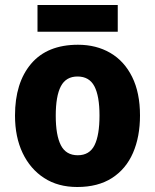

<svg xmlns="http://www.w3.org/2000/svg" viewBox="-20 -738 621 768"><path d="M540 -276Q540 -191 512 -126.5Q484 -62 428 -26Q372 10 289 10Q212 10 156.5 -26Q101 -62 70.5 -126Q40 -190 40 -276Q40 -407 104.5 -483Q169 -559 292 -559Q365 -559 421 -526.5Q477 -494 508.5 -430.5Q540 -367 540 -276ZM203 -275Q203 -197 223.5 -157Q244 -117 291 -117Q338 -117 358 -157Q378 -197 378 -276Q378 -354 357.5 -393Q337 -432 290 -432Q244 -432 223.5 -393Q203 -354 203 -275ZM451 -718V-611H130V-718Z"/></svg>

Font: Noto Sans Arabic SemCond ExtBd
Style: Regular
Weight: 800
Width: 4
Designer: Monotype Design Team, Nadine Chahine, Nizar Qandah and Khaled Hosny
Foundry: Monotype Imaging Inc.
Version: Version 2.012; ttfautohint (v1.8.4.7-5d5b)